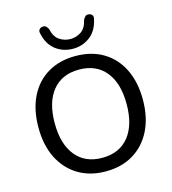

<svg xmlns="http://www.w3.org/2000/svg" viewBox="-134 -1045 1040 1163"><g transform="rotate(-15 386.5 -464.0)"><path d="M386 9Q287 9 213.5 -35.5Q140 -80 99.5 -161Q59 -242 59 -353Q59 -464 99 -545Q139 -626 212.5 -670Q286 -714 386 -714Q487 -714 560.5 -670Q634 -626 674 -545Q714 -464 714 -354Q714 -243 673.5 -161.5Q633 -80 559.5 -35.5Q486 9 386 9ZM386 -76Q494 -76 553 -149Q612 -222 612 -353Q612 -484 553 -556.5Q494 -629 386 -629Q279 -629 220 -556.5Q161 -484 161 -353Q161 -222 220 -149Q279 -76 386 -76ZM386 -760Q325 -760 278.5 -795Q232 -830 217 -900Q212 -916 220 -926Q228 -936 241 -937Q255 -939 263.5 -930.5Q272 -922 276 -912Q287 -862 318 -841.5Q349 -821 386 -821Q423 -821 453.5 -841.5Q484 -862 495 -912Q500 -922 508 -930.5Q516 -939 530 -937Q543 -936 551 -926.5Q559 -917 554 -900Q539 -830 492.5 -795Q446 -760 386 -760Z"/></g></svg>

Font: Chiron GoRound TC
Style: Regular
Weight: 400
Designer: Ryoko NISHIZUKA 西塚涼子 (kana, bopomofo & ideographs); Paul D. Hunt (Latin, Greek & Cyrillic); Sandoll Communications 산돌커뮤니
Foundry: Adobe
Version: Version 1.000;hotconv 1.1.1;makeotfexe 2.6.0